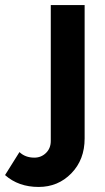

<svg xmlns="http://www.w3.org/2000/svg" viewBox="-140 -544 415 760"><path d="M-120 149 -63 58Q-40 80 -4 80Q23 80 42 61.5Q61 43 61 14V-524H195V4Q195 88 142.5 142Q90 196 13 196Q-67 196 -120 149Z"/></svg>

Font: Raleway-v4020
Style: Bold
Weight: 700
Designer: Matt McInerney, Pablo Impallari, Rodrigo Fuenzalida
Foundry: Matt McInerney, Pablo Impallari, Rodrigo Fuenzalida
Version: Version 4.020;PS 004.020;hotconv 1.0.88;makeotf.lib2.5.64775